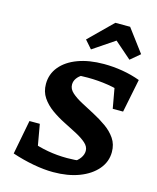

<svg xmlns="http://www.w3.org/2000/svg" viewBox="-135 -1023 925 1128"><g transform="rotate(15 327.5 -459.0)"><path d="M46 -34 125 -130Q235 -89 355 -89Q401 -89 448 -95L395 -78Q422 -94 436.5 -115Q451 -136 451 -158Q451 -184 427 -205Q403 -226 366 -245.5Q329 -265 287 -286Q245 -307 207.5 -334Q170 -361 146.5 -396Q123 -431 123 -478Q123 -538 160.5 -583.5Q198 -629 265.5 -654Q333 -679 423 -679Q480 -679 536.5 -669.5Q593 -660 644 -641L586 -538Q535 -558 474.5 -567.5Q414 -577 351 -577Q328 -577 305.5 -576Q283 -575 261 -572L317 -581Q297 -570 284.5 -552.5Q272 -535 272 -514Q272 -487 296 -465.5Q320 -444 357.5 -424Q395 -404 437 -382Q479 -360 516.5 -333.5Q554 -307 577.5 -272.5Q601 -238 601 -191Q601 -132 562 -86Q523 -40 455 -14Q387 12 297 12Q242 12 177 0Q112 -12 46 -34ZM187 -26 46 -34 86 -242H149ZM540 -438 502 -650 644 -641 603 -438ZM514 -930 618 -791 560 -742 458 -831 326 -742 283 -791 424 -930Z"/></g></svg>

Font: Piazzolla Thin ExtraBold
Style: Italic
Weight: 800
Italic angle: -11.3°
Version: Version 2.005